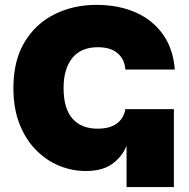

<svg xmlns="http://www.w3.org/2000/svg" viewBox="-20 -757 764 777"><path d="M326.7 -64.9Q271.5 -64.9 219.2 -86.4Q167 -107.9 125.2 -150.4Q83.5 -192.9 58.8 -255.6Q34.2 -318.4 34.2 -400.9Q34.2 -511.2 79.1 -586.2Q124 -661.1 200.4 -699.2Q276.9 -737.3 370.1 -737.3Q458.5 -737.3 527.6 -707.3Q596.7 -677.2 638.7 -618.9Q680.7 -560.5 687.5 -475.6H487.3Q484.4 -516.6 456.3 -541.3Q428.2 -565.9 376 -565.9Q307.6 -565.9 272.5 -522Q237.3 -478 237.3 -400.9Q237.3 -318.4 272.9 -277.3Q308.6 -236.3 375 -236.3Q424.3 -236.3 452.6 -257.1Q481 -277.8 487.3 -315.4H683.6V0H492.2V-166.5Q472.7 -121.1 433.1 -93Q393.6 -64.9 326.7 -64.9Z"/></svg>

Font: Inter Black
Style: Regular
Weight: 900
Designer: Rasmus Andersson
Foundry: rsms
Version: Version 4.000;git-a52131595